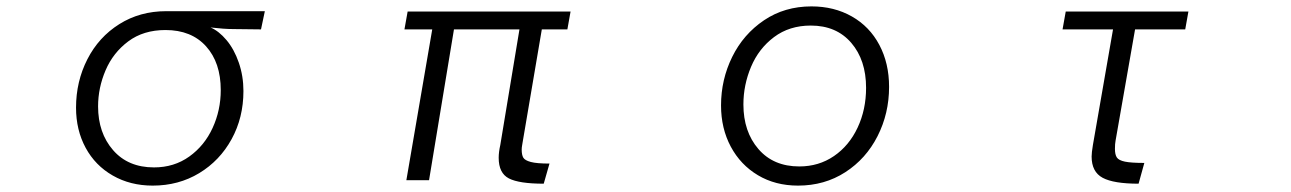

<svg xmlns="http://www.w3.org/2000/svg" viewBox="-20 -534 4040 601"><path d="M639 -448Q665 -437 689 -408.5Q713 -380 727.5 -338Q742 -296 742 -249Q742 -166 705 -98.5Q668 -31 603.5 8Q539 47 458 47Q388 47 333 15.5Q278 -16 248 -71.5Q218 -127 218 -197Q218 -279 253.5 -348.5Q289 -418 353.5 -458.5Q418 -499 500 -499H809L797 -442L711 -443Q682 -443 639 -448ZM671 -252Q671 -338 625 -389Q579 -440 498 -440Q429 -440 381.5 -404.5Q334 -369 310.5 -314Q287 -259 287 -201Q287 -118 334 -64Q381 -10 462 -10Q525 -10 572.5 -44Q620 -78 645.5 -133.5Q671 -189 671 -252Z M1541 -40Q1541 -58 1546 -80L1606 -442H1401L1323 30H1252L1333 -442H1246L1256 -498H1766L1756 -442H1676L1617 -95Q1616 -88 1614.5 -80Q1613 -72 1613 -66Q1613 -49 1618 -40.5Q1623 -32 1641.5 -27Q1660 -22 1700 -22L1682 41Q1605 41 1573 24.5Q1541 8 1541 -40Z M2237 -204Q2237 -285 2272 -356Q2307 -427 2371.5 -470.5Q2436 -514 2520 -514Q2591 -514 2646.5 -482.5Q2702 -451 2732.5 -393.5Q2763 -336 2763 -262Q2763 -179 2727 -108Q2691 -37 2626 5Q2561 47 2478 47Q2407 47 2352.5 14.5Q2298 -18 2267.5 -75Q2237 -132 2237 -204ZM2691 -259Q2691 -346 2644.5 -400Q2598 -454 2518 -454Q2451 -454 2403 -418Q2355 -382 2331 -325Q2307 -268 2307 -207Q2307 -122 2354 -67.5Q2401 -13 2482 -13Q2543 -13 2590.5 -45.5Q2638 -78 2664.5 -134.5Q2691 -191 2691 -259Z M3397 -44Q3397 -56 3401 -80L3464 -442H3306L3316 -498H3700L3690 -442H3533L3472 -94Q3470 -84 3470 -68Q3470 -50 3476 -41Q3482 -32 3501.5 -28Q3521 -24 3562 -24L3544 41Q3466 41 3431.5 22.5Q3397 4 3397 -44Z"/></svg>

Font: LINE Seed JP_TTF Regular
Style: Regular
Weight: 400
Designer: LINE & Fontrix & Fontworks
Version: Version 1.002